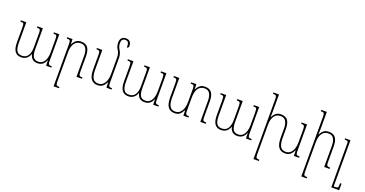

<svg xmlns="http://www.w3.org/2000/svg" viewBox="-42 -1649 5269 2773"><g transform="rotate(20 2592.5 -262.5)"><path d="M534 -492H617V-98Q617 -62 620.5 -45.5Q624 -29 636 -24.5Q648 -20 673 -20V0H593L590 -85H588Q554 9 460 9Q409 9 381.5 -17Q354 -43 344 -89H342Q326 -42 292.5 -16.5Q259 9 210 9Q82 9 82 -170V-400Q82 -434 79 -449.5Q76 -465 64 -468.5Q52 -472 26 -472V-492H110V-169Q110 -95 133 -55.5Q156 -16 211 -16Q257 -16 284.5 -39Q312 -62 324 -100.5Q336 -139 336 -185V-397Q336 -432 332.5 -447.5Q329 -463 317.5 -467.5Q306 -472 280 -472V-492H364V-169Q364 -90 387 -53Q410 -16 464 -16Q508 -16 535.5 -42Q563 -68 576 -109.5Q589 -151 589 -200V-395Q589 -431 586 -447Q583 -463 571.5 -467.5Q560 -472 534 -472Z M1144 -20V0H1060V-323Q1060 -392 1036 -434Q1012 -476 954 -476Q892 -476 858 -428Q824 -380 824 -289V146Q824 183 827.5 198.5Q831 214 843 218Q855 222 879 222V242H796V-397Q796 -432 792.5 -448Q789 -464 776.5 -468Q764 -472 738 -472V-492H820L823 -412H825Q846 -455 875.5 -478Q905 -501 953 -501Q1024 -501 1056 -457Q1088 -413 1088 -320V-95Q1088 -60 1091.5 -44.5Q1095 -29 1107 -24.5Q1119 -20 1144 -20Z M1544 -99Q1544 -62 1547.5 -45.5Q1551 -29 1563 -24.5Q1575 -20 1599 -20V0H1520L1517 -81H1513Q1494 -41 1464.5 -15.5Q1435 10 1384 10Q1320 10 1285 -35.5Q1250 -81 1250 -184V-399Q1250 -433 1246.5 -448.5Q1243 -464 1231 -468Q1219 -472 1195 -472V-492H1278V-182Q1278 -102 1303 -58.5Q1328 -15 1386 -15Q1430 -15 1458.5 -41.5Q1487 -68 1501.5 -110.5Q1516 -153 1516 -203V-466Q1516 -522 1485 -571Q1470 -593 1463 -619.5Q1456 -646 1456 -671Q1456 -718 1479.5 -742.5Q1503 -767 1543 -767Q1587 -767 1607 -741.5Q1627 -716 1627 -678Q1627 -664 1619.5 -655Q1612 -646 1600 -645Q1600 -698 1588 -720Q1576 -742 1543 -742Q1510 -742 1496.5 -723Q1483 -704 1483 -672Q1483 -651 1489 -627.5Q1495 -604 1509 -583Q1544 -528 1544 -466Z M2180 -492H2263V-98Q2263 -62 2266.5 -45.5Q2270 -29 2282 -24.5Q2294 -20 2319 -20V0H2239L2236 -85H2234Q2200 9 2106 9Q2055 9 2027.5 -17Q2000 -43 1990 -89H1988Q1972 -42 1938.5 -16.5Q1905 9 1856 9Q1728 9 1728 -170V-400Q1728 -434 1725 -449.5Q1722 -465 1710 -468.5Q1698 -472 1672 -472V-492H1756V-169Q1756 -95 1779 -55.5Q1802 -16 1857 -16Q1903 -16 1930.5 -39Q1958 -62 1970 -100.5Q1982 -139 1982 -185V-397Q1982 -432 1978.5 -447.5Q1975 -463 1963.5 -467.5Q1952 -472 1926 -472V-492H2010V-169Q2010 -90 2033 -53Q2056 -16 2110 -16Q2154 -16 2181.5 -42Q2209 -68 2222 -109.5Q2235 -151 2235 -200V-395Q2235 -431 2232 -447Q2229 -463 2217.5 -467.5Q2206 -472 2180 -472Z M2991 -95Q2991 -60 2994.5 -44.5Q2998 -29 3010 -24.5Q3022 -20 3047 -20V0H2963V-323Q2963 -392 2939 -434Q2915 -476 2857 -476Q2795 -476 2761 -428Q2727 -380 2727 -289V-99Q2727 -62 2730.5 -45.5Q2734 -29 2746 -24.5Q2758 -20 2782 -20V0H2703L2700 -81H2696Q2677 -41 2647.5 -15.5Q2618 10 2567 10Q2503 10 2468 -35.5Q2433 -81 2433 -184V-399Q2433 -433 2429.5 -448.5Q2426 -464 2414 -468Q2402 -472 2378 -472V-492H2461V-182Q2461 -102 2486 -58.5Q2511 -15 2569 -15Q2613 -15 2641.5 -41.5Q2670 -68 2684.5 -110.5Q2699 -153 2699 -203V-397Q2699 -432 2695.5 -448Q2692 -464 2680 -468Q2668 -472 2643 -472V-492H2724L2726 -412H2728Q2749 -455 2778.5 -478Q2808 -501 2856 -501Q2927 -501 2959 -457Q2991 -413 2991 -320Z M3606 -492H3689V-98Q3689 -62 3692.5 -45.5Q3696 -29 3708 -24.5Q3720 -20 3745 -20V0H3665L3662 -85H3660Q3626 9 3532 9Q3481 9 3453.5 -17Q3426 -43 3416 -89H3414Q3398 -42 3364.5 -16.5Q3331 9 3282 9Q3154 9 3154 -170V-400Q3154 -434 3151 -449.5Q3148 -465 3136 -468.5Q3124 -472 3098 -472V-492H3182V-169Q3182 -95 3205 -55.5Q3228 -16 3283 -16Q3329 -16 3356.5 -39Q3384 -62 3396 -100.5Q3408 -139 3408 -185V-397Q3408 -432 3404.5 -447.5Q3401 -463 3389.5 -467.5Q3378 -472 3352 -472V-492H3436V-169Q3436 -90 3459 -53Q3482 -16 3536 -16Q3580 -16 3607.5 -42Q3635 -68 3648 -109.5Q3661 -151 3661 -200V-395Q3661 -431 3658 -447Q3655 -463 3643.5 -467.5Q3632 -472 3606 -472Z M4425 -99Q4425 -62 4428.5 -45.5Q4432 -29 4444 -24.5Q4456 -20 4481 -20V0H4401L4399 -81H4395Q4376 -41 4346 -15.5Q4316 10 4266 10Q4201 10 4166.5 -35.5Q4132 -81 4132 -184V-323Q4132 -392 4108 -434Q4084 -476 4026 -476Q3964 -476 3930 -428.5Q3896 -381 3896 -291V146Q3896 183 3899.5 198.5Q3903 214 3915 218Q3927 222 3951 222V242H3868V-665Q3868 -700 3864.5 -716Q3861 -732 3848.5 -736Q3836 -740 3810 -740V-760H3896V-495Q3896 -474 3894.5 -454Q3893 -434 3893 -413H3897Q3918 -456 3947.5 -478.5Q3977 -501 4025 -501Q4096 -501 4128 -457Q4160 -413 4160 -320V-182Q4160 -102 4184.5 -58.5Q4209 -15 4267 -15Q4312 -15 4340.5 -41.5Q4369 -68 4383 -110.5Q4397 -153 4397 -203V-387Q4397 -427 4393 -445Q4389 -463 4377 -467.5Q4365 -472 4341 -472V-492H4425Z M4951 -20V0H4867V-323Q4867 -392 4843 -434Q4819 -476 4761 -476Q4699 -476 4665 -428.5Q4631 -381 4631 -291V146Q4631 183 4634.5 198.5Q4638 214 4650 218Q4662 222 4686 222V242H4603V-665Q4603 -700 4599.5 -716Q4596 -732 4583.5 -736Q4571 -740 4545 -740V-760H4631V-496Q4631 -475 4629.5 -454.5Q4628 -434 4628 -413H4632Q4653 -456 4682.5 -478.5Q4712 -501 4760 -501Q4831 -501 4863 -457Q4895 -413 4895 -320V-95Q4895 -60 4898.5 -44.5Q4902 -29 4914 -24.5Q4926 -20 4951 -20Z M5185 142V242H5064V-428Q5064 -457 5057.5 -464.5Q5051 -472 5023 -472H5010V-492H5092V217H5118Q5139 217 5148.5 213Q5158 209 5161 193.5Q5164 178 5164 142Z"/></g></svg>

Font: Noto Serif Armenian Condensed Thin
Style: Regular
Weight: 100
Width: 3
Designer: Monotype Design Team
Foundry: Monotype Imaging Inc.
Version: Version 2.008; ttfautohint (v1.8.4.7-5d5b)